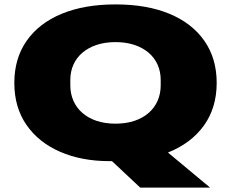

<svg xmlns="http://www.w3.org/2000/svg" viewBox="-20 -720 1048 871"><path d="M616 131 488 11Q487 11 484.5 11Q482 11 477 11Q350 11 252.5 -31.5Q155 -74 100 -153.5Q45 -233 45 -344Q45 -455 101 -535Q157 -615 260 -657.5Q363 -700 504 -700Q646 -700 748.5 -657.5Q851 -615 907 -535Q963 -455 963 -344Q963 -231 905 -150.5Q847 -70 742 -28L933 131ZM504 -159Q551 -159 589 -171.5Q627 -184 654 -207.5Q681 -231 695 -263Q709 -295 709 -333V-357Q709 -395 695 -426.5Q681 -458 654 -481Q627 -504 589 -516.5Q551 -529 504 -529Q457 -529 419 -516.5Q381 -504 354 -481Q327 -458 313 -426.5Q299 -395 299 -357V-333Q299 -295 313 -263Q327 -231 354 -207.5Q381 -184 419 -171.5Q457 -159 504 -159Z"/></svg>

Font: Archivo SemiBold Expanded Black
Style: Regular
Weight: 900
Width: 7
Version: Version 2.001